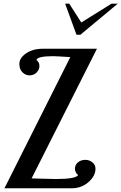

<svg xmlns="http://www.w3.org/2000/svg" viewBox="-20 -1012 653 1032"><path d="M399.9 -70.8Q391.6 -76.7 387.2 -86.4Q382.8 -96.2 382.8 -104Q382.8 -126.5 399.2 -139.6Q415.5 -152.8 439 -152.8Q459.5 -152.8 476.3 -139.6Q493.2 -126.5 493.2 -105Q493.2 -66.4 455.6 -33.2Q418 0 365.2 0H3.9L357.9 -705.1Q282.2 -710 265.1 -710Q181.6 -710 175.8 -689.9Q191.9 -677.2 191.9 -657.2Q191.9 -637.7 176.8 -622.3Q161.6 -606.9 139.2 -606.9Q117.2 -606.9 100.6 -623.3Q84 -639.6 84 -668Q84 -700.2 120.1 -725.1Q156.2 -750 210 -750H501L149.9 -53.2Q162.6 -53.2 208.3 -51.5Q253.9 -49.8 280.8 -49.8Q386.2 -49.8 399.9 -70.8ZM330.1 -992.2H352.1L417 -891.1L579.1 -992.2H612.8L412.1 -825.2H391.1Z"/></svg>

Font: Lobster Two
Style: Italic
Weight: 400
Designer: Pablo Impallari
Foundry: Pablo Impallari. www.impallari.com
Version: Version 1.006